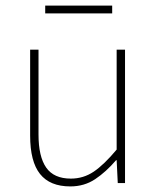

<svg xmlns="http://www.w3.org/2000/svg" viewBox="-20 -656 564 688"><path d="M232 12Q159 12 123.5 -32.5Q88 -77 88 -170V-478H118V-174Q118 -95 145.5 -55.5Q173 -16 234 -16Q279 -16 316 -41Q353 -66 398 -120V-478H428V0H402L398 -82H396Q360 -40 321 -14Q282 12 232 12ZM142 -608V-636H382V-608Z"/></svg>

Font: Assistant ExtraLight
Style: Regular
Weight: 200
Designer: Hebrew By Ben Nathan, Latin by Paul Hunt
Version: Version 3.000